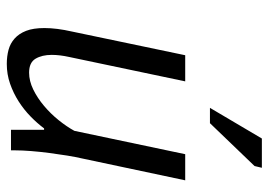

<svg xmlns="http://www.w3.org/2000/svg" viewBox="-130 -630 772 551"><g transform="rotate(90 255.5 -354.0)"><path d="M213 -500 143 -167Q137 -140 137 -117Q137 -89 148 -70.5Q159 -52 188 -52Q212 -52 236.5 -64Q261 -76 283.5 -95Q306 -114 324.5 -137Q343 -160 355 -182L422 -500H497L434 -203Q430 -186 426 -161.5Q422 -137 418.5 -110Q415 -83 413 -57.5Q411 -32 411 -13V0H352V-95H348Q333 -75 313.5 -56Q294 -37 270.5 -22Q247 -7 220 2.5Q193 12 163 12Q141 12 122.5 7Q104 2 90 -10.5Q76 -23 68 -43.5Q60 -64 60 -96Q60 -131 70 -175L138 -500ZM377 -720H461L456 -699L333 -571H289Z"/></g></svg>

Font: PT Sans
Style: Italic
Weight: 400
Italic angle: -12°
Designer: A.Korolkova, O.Umpeleva, V.Yefimov
Foundry: ParaType Ltd
Version: Version 2.003W OFL